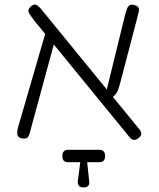

<svg xmlns="http://www.w3.org/2000/svg" viewBox="-20 -593 691 837"><path d="M585 8Q576 15 569 16.5Q562 18 556.5 15Q551 12 544 4L128 -505Q117 -520 110 -530Q103 -540 104 -548.5Q105 -557 117 -567Q127 -575 134.5 -573Q142 -571 151 -562.5Q160 -554 171 -539L587 -30Q594 -22 595.5 -15.5Q597 -9 594.5 -3Q592 3 585 8ZM74 10Q64 8 59.5 2Q55 -4 55 -14.5Q55 -25 59 -39L183 -466L229 -452L115 -33Q110 -12 105.5 -2Q101 8 94.5 10Q88 12 74 10ZM456 -159 436 -164 526 -531Q530 -545 534 -555.5Q538 -566 546 -570.5Q554 -575 569 -570Q580 -567 583.5 -560Q587 -553 585 -543Q583 -533 579 -518L505 -235Q500 -215 494.5 -201Q489 -187 480 -177.5Q471 -168 456 -159ZM343 224Q330 224 324 216.5Q318 209 319 197L330 114H277Q252 114 252 89V85Q252 73 258.5 66.5Q265 60 277 60H413Q425 60 431.5 66.5Q438 73 438 85V89Q438 114 413 114H360L369 198Q371 210 364.5 217Q358 224 346 224Z"/></svg>

Font: Fredoka Light Light
Style: Regular
Weight: 300
Version: Version 2.001